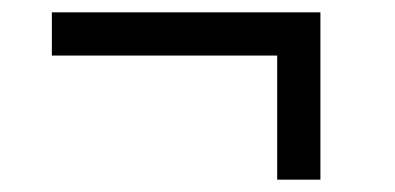

<svg xmlns="http://www.w3.org/2000/svg" viewBox="-20 -330 640 311"><path d="M429 -39V-240H64V-310H499V-39Z"/></svg>

Font: Wittgenstein Medium
Style: Regular
Weight: 500
Designer: Jörg Drees
Foundry: Jörg Drees
Version: Version 1.500